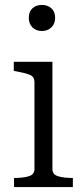

<svg xmlns="http://www.w3.org/2000/svg" viewBox="-20 -760 342 780"><path d="M150 -634Q127 -634 112 -648.5Q97 -663 97 -688Q97 -713 112 -726.5Q127 -740 150 -740Q173 -740 188.5 -726.5Q204 -713 204 -688Q204 -663 188.5 -648.5Q173 -634 150 -634ZM193 -509V-73Q193 -51 216 -44Q239 -37 275 -37H276V0H37V-37H38Q74 -37 97 -44Q120 -51 120 -73V-426Q120 -448 102.5 -455.5Q85 -463 47 -470L36 -472V-509Z"/></svg>

Font: Roboto Serif 36pt Light
Style: Regular
Weight: 300
Designer: Greg Gazdowicz
Foundry: Commercial Type
Version: Version 1.008